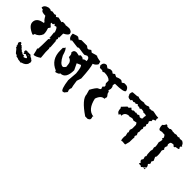

<svg xmlns="http://www.w3.org/2000/svg" viewBox="68 -1164 2085 2085"><g transform="rotate(45 1111.0 -121.5)"><path d="M68.8 -436.5H92.8Q100.1 -436.5 100.1 -429.7Q127 -429.7 127 -436.5L163.1 -429.7Q176.8 -436.5 184.6 -436.5Q187 -422.9 199.2 -422.9L220.7 -436.5L278.3 -422.9L287.1 -436H332L321.8 -429.7Q365.2 -436.5 386.7 -436.5Q432.6 -427.2 432.6 -396Q430.2 -373.5 379.4 -348.6V-288.1Q379.4 -281.2 367.2 -281.2L379.4 -268.1L369.6 -236.8L379.4 -243.2Q379.4 -225.6 386.7 -141.6L379.4 -146.5L386.7 -123V-72.3L394 8.8Q347.2 42.5 314.5 42.5Q302.7 -14.6 293 -38.6L302.7 -36.1Q307.1 -82.5 307.1 -193.8L316.9 -198.7V-221.2L307.1 -204.1Q307.1 -238.3 299.8 -289.1L307.1 -288.1Q289.6 -348.6 271 -348.6Q257.3 -342.3 249.5 -342.3Q249.5 -355.5 234.9 -355.5Q234.9 -340.3 220.7 -340.3L206.1 -342.3V-328.6L234.9 -301.8V-294.9L220.7 -274.4Q234.9 -231 234.9 -213.9V-193.8Q215.8 -141.6 163.1 -126Q163.1 -106 148.4 -106Q54.7 -146.5 54.7 -200.2Q54.7 -268.1 148.4 -281.2V-294.9Q135.3 -294.9 105 -348.6Q40 -348.6 40 -376Q32.7 -376 13.7 -382.3Q13.7 -422.9 68.8 -436.5Z M103.5 67.4Q111.3 43.5 116.7 43H127.9Q132.8 43 139.2 62H141.1L152.3 60.1Q152.3 67.4 172.4 80.6Q172.4 91.3 190.4 95.7Q190.4 107.9 217.3 112.3Q217.3 121.6 228 121.6Q237.3 121.6 242.2 119.1L244.1 122.6L249 119.6Q249 123.5 249.5 123.5H248.5V128.9Q249 132.8 258.3 136.7Q285.6 128.9 288.6 117.7Q278.8 103.5 255.9 102.1L252.9 93.8Q236.8 108.4 234.9 108.4H230.5Q226.1 108.4 226.1 105L228 95.7Q221.7 95.7 217.3 87.9V76.7Q217.3 62 243.7 62Q243.7 64.5 250.5 67.4Q255.9 63.5 259.3 63.5L270.5 65.4Q279.3 63.5 286.1 63.5Q291.5 63.5 308.6 82.5Q311 82.5 315.4 84.5H321.8Q321.8 90.3 346.2 105Q351.1 125 351.1 130.9Q346.2 130.9 344.2 149.9Q328.6 181.6 288.6 192.9Q275.9 194.8 275.4 202.1Q252.4 196.3 239.3 196.3H234.9Q226.1 189 194.8 185.1Q194.8 173.3 170.4 168.5Q166.5 166.5 134.8 125.5Q123.5 125.5 123.5 119.6L125.5 110.4L114.3 103L116.7 91.8L105.5 69.3ZM277.3 87.9V91.8L283.2 93.3L282.7 87.9Z M606 -8.3Q486.3 -57.6 486.3 -194.8V-238.3Q499 -240.7 503.4 -260.3Q524.4 -250.5 544.9 -177.2Q588.9 -90.8 628.4 -90.3Q640.6 -90.3 658.7 -116.2L653.8 -157.2Q648.9 -198.7 603.5 -211.9Q603.5 -259.3 586.9 -264.2Q586.9 -307.6 628.4 -307.6L670.4 -299.3Q672.9 -316.4 687 -316.4L712.4 -311.5L727.5 -299.3Q737.3 -316.4 770.5 -316.4Q770.5 -361.8 735.8 -363.8L703.6 -347.7Q689.5 -347.7 609.9 -359.9L593.3 -351.6Q585.9 -351.6 492.2 -364.7L499 -351.6Q453.1 -354 453.1 -421.9L503.4 -438.5H520L544.9 -420.9L570.3 -438.5H653.8Q657.7 -438.5 678.7 -420.9H695.3L720.7 -438.5L745.6 -420.9Q798.8 -438.5 812.5 -438.5Q812.5 -428.2 879.4 -418.5L887.7 -386.2Q872.1 -354.5 837.4 -342.8Q854.5 -295.9 862.8 -142.6L845.7 -90.3Q856 -12.7 862.8 5.4Q854.5 21 854.5 40.5Q862.8 57.1 862.8 66.4L838.9 96.2L820.8 101.1Q793 101.1 775.4 -29.3Q784.2 -137.2 784.2 -142.6Q775.4 -239.3 755.4 -244.1L710.9 -224.1L745.6 -151.4Q745.6 -20.5 662.1 -20.5Q662.1 -2.9 612.8 7.8Z M1184.6 118.7Q1025.9 11.2 1025.9 -61.5L1010.3 -116.2Q1045.9 -181.2 1065.4 -194.3Q1096.7 -206.1 1096.7 -217.8Q1088.9 -231.4 1088.9 -249Q1104.5 -249 1104.5 -264.6V-272.5Q1088.9 -292 1088.9 -295.9V-335.4Q1062.5 -366.7 993.7 -366.7L976.1 -356.9L959 -366.7H924.3L908.7 -390.1Q910.2 -440.9 955.6 -441.9L963.4 -437L986.8 -421.4L994.6 -426.3L1018.1 -437H1041.5Q1045.4 -437 1065.4 -421.4Q1069.3 -421.4 1088.9 -437L1096.7 -432.1L1120.1 -421.4L1143.6 -431.2L1167 -437H1182.6Q1186.5 -437 1206.1 -421.4L1229.5 -437H1252.9Q1284.7 -437 1298.8 -405.8L1303.7 -390.1Q1298.8 -361.3 1162.1 -360.8L1156.2 -332.5Q1169.9 -319.8 1169.9 -290Q1169.9 -286.1 1162.1 -258.8Q1177.7 -256.3 1177.7 -243.2L1182.6 -227.5Q1197.3 -210 1204.1 -196.3Q1197.3 -182.6 1197.3 -165Q1146 -165 1122.1 -92.8Q1151.9 45.9 1247.1 56.2Q1247.1 64 1239.3 64L1247.1 79.6V95.2Q1247.1 106.4 1223.6 118.7Z M1590.3 -444.8H1605.5Q1617.7 -433.6 1624 -433.6L1636.2 -439Q1641.6 -436.5 1648.4 -436.5L1663.6 -444.8Q1675.8 -444.8 1720.7 -434.6L1742.2 -432.6H1751.5Q1757.8 -431.6 1757.8 -426.8Q1751.5 -415.5 1751.5 -409.7Q1757.8 -398.4 1757.8 -390.1Q1729 -379.4 1727.5 -373.5L1730.5 -354Q1712.4 -343.8 1712.4 -328.1Q1721.7 -317.9 1721.7 -308.1V-302.7L1715.3 -293.9Q1715.3 -284.7 1724.6 -273.9Q1724.6 -265.6 1712.4 -248.5L1721.7 -231.4V-228.5L1715.3 -209Q1718.3 -183.6 1718.3 -177.2Q1712.4 -166 1712.4 -160.2Q1724.6 -136.7 1724.6 -131.8Q1715.3 -117.7 1715.3 -109.4L1724.6 -94.7L1721.7 -78.1L1720.7 -24.4Q1720.7 -21 1709.5 19Q1709.5 27.3 1703.1 27.3H1690.9Q1680.2 27.3 1663.6 24.4Q1659.2 27.3 1645 27.3Q1639.6 8.8 1639.6 -14.2Q1639.6 -22 1640.1 -29.8L1643.6 -43.9L1633.8 -83.5L1639.6 -92.3L1629.9 -120.6L1639.2 -148.9V-205.6Q1627.9 -228.5 1624 -228.5Q1590.3 -219.7 1587.4 -219.7Q1571.8 -228.5 1563 -228.5Q1553.7 -228.5 1525.9 -219.7Q1521 -222.7 1513.7 -222.7Q1457.5 -216.8 1456.1 -163.1Q1443.8 -168.9 1434.6 -168.9Q1432.6 -151.9 1425.3 -151.9L1403.8 -169.4Q1393.6 -189 1393.6 -218.3Q1390.6 -218.3 1384.3 -229.5L1434.6 -282.7L1446.8 -279.8Q1451.2 -279.8 1471.2 -302.7H1474.1Q1486.8 -288.6 1489.3 -288.6H1498.5L1513.7 -299.8L1544.4 -296.9Q1545.4 -302.7 1550.8 -302.7Q1560.5 -296.9 1568.8 -296.9H1571.8Q1583 -305.7 1593.3 -305.7Q1606.9 -293.9 1608.4 -293.9Q1642.1 -293.9 1642.1 -314L1639.2 -328.1Q1645 -339.4 1645 -353Q1636.2 -359.4 1610.4 -359.4Q1604.5 -356.4 1601.1 -356.4Q1601.1 -369.1 1556.6 -371.1Q1555.2 -365.2 1541.5 -359.4Q1527.3 -368.2 1522.9 -368.2L1507.8 -365.2Q1507.8 -369.1 1492.7 -379.4L1474.1 -365.2Q1464.4 -371.1 1459 -371.1Q1444.8 -362.3 1440.4 -362.3Q1430.7 -368.2 1422.4 -368.2Q1410.2 -362.3 1410.2 -354H1400.9Q1361.3 -354 1358.4 -385.3Q1352.1 -385.3 1352.1 -396.5Q1355 -431.6 1366.2 -431.6Q1405.8 -433.6 1431.6 -436.5Q1432.6 -441.9 1437.5 -441.9H1446.8Q1457.5 -433.6 1483.4 -433.6H1492.7Q1522.5 -439 1525.9 -439H1535.2L1544.4 -433.6Q1575.2 -433.6 1590.3 -444.8Z M2048.8 55.7V66.4H2027.3Q2030.8 55.7 2048.8 55.7ZM1868.2 -445.3Q1893.1 -445.3 1893.1 -432.6H1927.2L1939.5 -441.9H1952.1Q1965.3 -441.9 1976.6 -436Q1980 -436 1980 -439L1995.1 -436H2001.5Q2009.3 -436 2029.3 -441.9Q2040.5 -436 2054.2 -436H2057.1L2066.4 -441.9H2072.8L2082 -436Q2109.4 -439 2116.2 -439Q2148.9 -421.4 2148.9 -401.9Q2154.8 -398.9 2158.2 -398.9V-395.5Q2158.2 -384.3 2146 -380.4V-371.1L2155.3 -358.9V-352.5Q2155.3 -345.2 2113.3 -340.3Q2108.4 -328.1 2099.1 -328.1H2095.7L2080.1 -343.3Q2037.1 -343.3 2037.1 -321.8L2033.7 -303.2L2043 -284.7V-281.2Q2033.7 -267.6 2033.7 -250Q2033.7 -247.1 2046.4 -231.4Q2033.7 -212.9 2033.7 -203.6Q2041.5 -175.8 2041.5 -153.8V-123L2032.2 -107.4L2050.8 -66.9V-64L2038.1 -42.5L2047.4 -23.4Q2047.4 -11.7 2032.2 1V4.4Q2047.4 19 2047.4 38.1V41.5Q2032.7 49.3 2019.5 66.4Q2008.3 66.4 2002.9 78.6H1999.5L1987.3 69.3H1962.9Q1957 69.3 1957 63Q1963.9 63 1966.3 47.9Q1947.3 36.6 1947.3 19.5L1960 -2Q1954.6 -13.2 1950.7 -33.2L1960 -48.3Q1950.7 -59.1 1950.7 -119.6Q1957 -139.6 1957 -144.5Q1950.7 -168 1950.7 -169.4Q1950.7 -175.3 1957 -190.9Q1953.6 -224.1 1947.3 -247.1Q1957 -277.3 1957 -296.9Q1944.3 -296.9 1944.3 -303.2V-306.2L1950.7 -315.4V-321.8Q1939.5 -352.5 1922.9 -352.5Q1919.4 -352.5 1913.6 -349.6Q1908.2 -352.5 1896 -352.5H1893.1Q1890.1 -352.5 1868.2 -346.7Q1841.3 -346.7 1840.3 -408.2Q1863.3 -422.9 1868.2 -445.3Z"/></g></svg>

Font: Truetypewriter PolyglOTT
Style: Regular
Weight: 400
Designer: Sergey Beatoff a.k.a. Sam_T
Version: Version 3.76